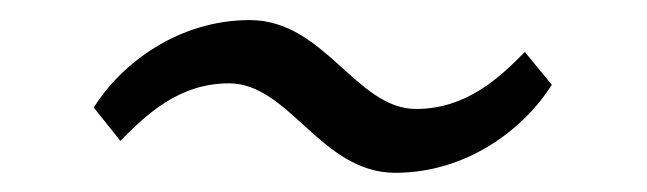

<svg xmlns="http://www.w3.org/2000/svg" viewBox="-20 -531 654 194"><path d="M101.6 -388.7C127.4 -414.6 160.2 -446.8 211.4 -446.8C272.5 -446.8 304.2 -356.4 379.4 -356.4C451.2 -356.4 508.8 -399.9 537.6 -445.3L510.3 -478.5C484.9 -452.6 451.2 -420.9 400.4 -420.9C339.8 -420.9 308.1 -510.7 232.4 -510.7C160.6 -510.7 103 -467.3 74.7 -422.4Z"/></svg>

Font: Merriweather
Style: Light
Weight: 250
Designer: Eben Sorkin ( eben@eyebytes.com )
Foundry: Sorkin Type Co.
Version: Version 1.003